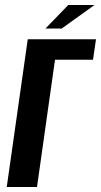

<svg xmlns="http://www.w3.org/2000/svg" viewBox="-20 -748 404 768"><path d="M7 0 91 -591H364L352 -509H200L128 0ZM162 -634 253 -728H358L227 -634Z"/></svg>

Font: Alumni Sans
Style: Bold Italic
Weight: 700
Italic angle: -8°
Designer: Robert E. Leuschke
Foundry: Robert E. Leuschke
Version: Version 1.016